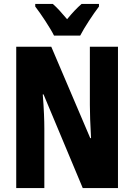

<svg xmlns="http://www.w3.org/2000/svg" viewBox="-20 -950 678 970"><path d="M253 -770H385C406 -811 451 -879 480 -917V-930H392C369 -910 347 -887 319 -853C292 -885 268 -912 247 -930H158V-917C186 -881 235 -807 253 -770ZM576 0V-714H434V-420C434 -378 436 -322 440 -252H436L239 -714H62V0H204V-300C204 -341 202 -399 196 -473H200L398 0Z"/></svg>

Font: Noto Sans Thai Looped ExtraCondensed ExtraBold
Style: Regular
Weight: 800
Width: 2
Designer: Sasikarn Vongin, Ben Mitchell
Foundry: The Fontpad Ltd
Version: Version 1.001